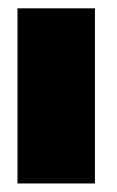

<svg xmlns="http://www.w3.org/2000/svg" viewBox="-20 -430 275 450"><path d="M21 0V-410.5H202.5V0Z"/></svg>

Font: League Spartan Thin Black
Style: Regular
Weight: 900
Version: Version 2.002